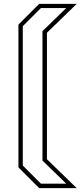

<svg xmlns="http://www.w3.org/2000/svg" viewBox="-20 -770 432 990"><path d="M182 200 75 93V-643L182 -750H375.5L222 -601V51L375.5 200ZM191 177H321.5L199 58V-609.5L321.5 -728.5H191L97.5 -635V83.5Z"/></svg>

Font: Tourney Condensed ExtraLight
Style: Regular
Weight: 200
Width: 3
Designer: Tyler Finck
Foundry: Etcetera Type Co
Version: Version 1.010; ttfautohint (v1.8.3)